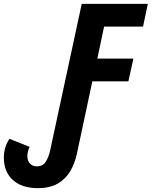

<svg xmlns="http://www.w3.org/2000/svg" viewBox="-98 -734 787 996"><path d="M99 242Q15 242 -31.5 199.5Q-78 157 -78 84Q-78 30 -49 -14L56 28Q44 51 44 76Q44 100 57.5 114.5Q71 129 94 129Q123 129 138.5 106Q154 83 162 47L326 -714H669L644 -596H442L407 -430H594L568 -312H381L301 63Q290 114 266.5 154Q243 194 202 218Q161 242 99 242Z"/></svg>

Font: Noto Sans SemiCondensed
Style: Bold Italic
Weight: 700
Width: 4
Italic angle: -12°
Designer: Monotype Design Team
Foundry: Monotype Imaging Inc.
Version: Version 2.013; ttfautohint (v1.8.4.7-5d5b)